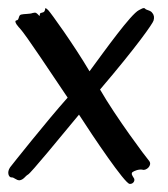

<svg xmlns="http://www.w3.org/2000/svg" viewBox="-35 -430 414 474"><path d="M333 -33C325 -42 251 -141 212 -209C305 -318 342 -372 344 -379C346 -386 346 -392 341 -398C337 -404 331 -404 325 -407C323 -409 322 -410 320 -410C318 -410 315 -409 308 -405C288 -395 225 -307 186 -254C147 -320 90 -399 84 -405C77 -411 77 -412 76 -405C74 -399 72 -400 66 -398C61 -397 65 -387 61 -392C55 -398 54 -400 46 -398C39 -395 24 -396 17 -394C10 -392 13 -382 7 -380C-5 -379 14 -360 14 -360C29 -344 92 -248 132 -189C81 -132 -7 -21 -10 -17C-19 -4 -13 8 -7 8C0 7 5 16 14 15C24 13 27 5 34 1C40 -1 116 -94 160 -147C196 -91 273 23 285 24C294 25 300 15 295 9C292 4 288 -1 292 -5C296 -8 308 -13 317 -11C326 -8 342 -22 333 -33Z"/></svg>

Font: Oregano
Style: Regular
Weight: 400
Designer: Astigmatic (AOETI)
Foundry: Astigmatic (AOETI)
Version: Version 1.000